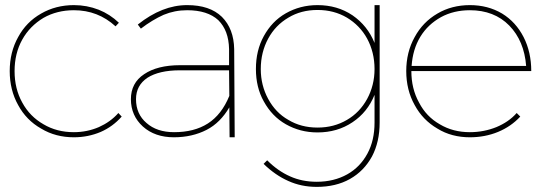

<svg xmlns="http://www.w3.org/2000/svg" viewBox="-20 -537 2122 751"><path d="M269 -497C332 -497 386 -476 432 -434L445 -448C422 -470 396 -487 366 -499C335 -511 303 -517 269 -517C222 -517 179 -506 141 -484C102 -462 72 -431 51 -392C29 -353 18 -308 18 -259C18 -210 29 -165 51 -126C72 -87 102 -56 141 -34C179 -11 222 0 269 0C306 0 341 -7 374 -21C406 -35 433 -55 456 -81L443 -95C422 -71 396 -53 367 -40C337 -27 304 -20 269 -20C225 -20 185 -30 150 -51C115 -71 87 -99 67 -136C47 -172 37 -213 37 -259C37 -305 47 -346 67 -382C87 -418 115 -446 150 -467C185 -487 225 -497 269 -497Z M878 0H898L896 -345C895 -398 879 -440 848 -471C816 -502 771 -517 712 -517C647 -517 583 -492 519 -441L531 -425C561 -448 591 -466 620 -479C649 -491 679 -497 712 -497C765 -497 806 -484 834 -458C861 -431 875 -394 876 -345V-282H684C625 -282 578 -270 544 -247C509 -224 492 -191 492 -149C492 -106 508 -70 539 -42C570 -14 611 0 660 0C708 0 751 -10 788 -29C825 -48 854 -78 877 -117ZM793 -54C757 -31 713 -20 661 -20C616 -20 580 -32 553 -56C526 -79 512 -110 512 -149C512 -185 527 -213 557 -233C587 -252 629 -262 684 -262H876L877 -162C857 -113 829 -77 793 -54Z M1465 -517H1445V-369C1427 -414 1398 -450 1359 -477C1319 -504 1273 -517 1222 -517C1176 -517 1135 -506 1098 -485C1061 -464 1033 -434 1012 -396C991 -358 981 -315 981 -267C981 -220 991 -177 1012 -140C1033 -102 1061 -72 1098 -51C1135 -30 1176 -19 1222 -19C1273 -19 1319 -32 1359 -59C1398 -85 1427 -121 1445 -166V-58C1445 -11 1436 29 1417 64C1398 99 1372 126 1338 145C1304 164 1264 174 1219 174C1181 174 1146 167 1115 153C1083 139 1053 118 1025 90L1011 104C1042 134 1074 156 1108 171C1141 186 1178 194 1219 194C1268 194 1312 184 1349 163C1386 142 1414 113 1435 75C1455 37 1465 -7 1465 -58ZM1337 -68C1303 -48 1265 -38 1222 -38C1179 -38 1141 -48 1108 -68C1074 -87 1048 -115 1029 -150C1010 -185 1000 -224 1000 -267C1000 -311 1010 -351 1029 -386C1048 -421 1074 -448 1108 -468C1141 -488 1179 -498 1222 -498C1265 -498 1303 -488 1337 -468C1370 -448 1397 -421 1416 -386C1435 -351 1445 -311 1445 -267C1445 -224 1435 -185 1416 -150C1397 -115 1370 -87 1337 -68Z M1922 -40C1890 -27 1855 -20 1818 -20C1774 -20 1735 -30 1700 -51C1665 -71 1638 -99 1619 -136C1599 -172 1589 -213 1589 -259H2058C2058 -308 2048 -353 2028 -392C2008 -431 1980 -462 1944 -484C1907 -506 1865 -517 1818 -517C1771 -517 1728 -506 1691 -484C1653 -462 1623 -431 1602 -392C1580 -353 1569 -308 1569 -259C1569 -210 1580 -165 1602 -126C1623 -87 1653 -56 1691 -34C1728 -11 1771 0 1818 0C1857 0 1894 -7 1928 -21C1962 -35 1991 -55 2015 -81L2001 -95C1980 -71 1953 -53 1922 -40ZM1705 -470C1738 -488 1776 -497 1818 -497C1881 -497 1933 -477 1972 -437C2011 -397 2033 -344 2038 -279H1590C1593 -322 1604 -360 1624 -393C1644 -426 1671 -451 1705 -470Z"/></svg>

Font: Argentum Sans Thin
Style: Regular
Weight: 250
Designer: Julieta Ulanovsky
Foundry: Julieta Ulanovsky
Version: Version 5.001;February 15, 2019;FontCreator 11.5.0.2425 64-b